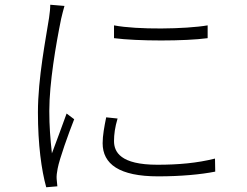

<svg xmlns="http://www.w3.org/2000/svg" viewBox="-20 -767 1040 810"><path d="M192 -747C192 -731 190 -713 187 -692C174 -607 140 -438 140 -293C140 -157 155 -49 175 23L222 19L219 -12C218 -24 220 -40 223 -55C231 -98 269 -203 293 -264L261 -288C245 -243 218 -171 199 -120C192 -185 188 -234 188 -299C188 -417 216 -580 238 -688C242 -707 248 -727 252 -742ZM461 -606C560 -593 761 -593 856 -606V-660C763 -644 559 -641 461 -660ZM428 -272C420 -233 413 -195 413 -163C413 -75 483 -23 647 -23C743 -23 828 -31 888 -43L887 -98C811 -79 733 -72 644 -72C488 -72 461 -126 461 -172C461 -200 465 -230 476 -267Z"/></svg>

Font: Spoqa Han Sans Neo Light
Style: Regular
Weight: 300
Designer: [Spoqa Han Sans Neo] Dong-huui Kim ___ Younghwa Kang ___ Yujin Lee ___ [Noto Sans] Ryoko NISHIZUKA ____ (kana & ideograp
Foundry: Spoqa (http://www.spoqa-han-sans.com)
Version: Version 1.100;hotconv 1.0.109;makeotfexe 2.5.65596